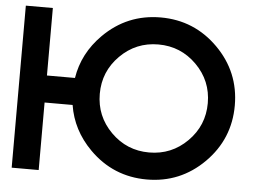

<svg xmlns="http://www.w3.org/2000/svg" viewBox="-50 -767 1097 830"><g transform="rotate(5 498.0 -351.5)"><path d="M615.2 -117.2Q712.4 -117.2 781 -185.8Q849.6 -254.4 849.6 -351.6Q849.6 -448.7 781 -517.3Q712.4 -585.9 615.2 -585.9Q518.1 -585.9 449.5 -517.3Q380.9 -448.7 380.9 -351.6Q380.9 -254.4 449.5 -185.8Q518.1 -117.2 615.2 -117.2ZM268.1 -410.2Q285.2 -518.6 366.7 -600.1Q469.7 -703.1 615.2 -703.1Q760.7 -703.1 863.8 -600.1Q966.8 -497.1 966.8 -351.6Q966.8 -206.1 863.8 -103Q760.7 0 615.2 0Q469.7 0 366.7 -103Q285.2 -184.6 268.1 -293H146.5V0H29.3V-703.1H146.5V-410.2Z"/></g></svg>

Font: Gerhaus
Style: Regular
Weight: 400
Designer: GGBotNet
Foundry: GGBotNet
Version: 1.01